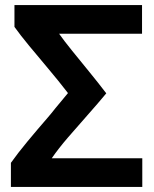

<svg xmlns="http://www.w3.org/2000/svg" viewBox="-20 -725 609 757"><path d="M399 -357Q367 -399 331 -443Q295 -487 263.5 -526Q232 -565 213 -592H540V-705H37V-619Q59 -588 94.5 -545Q130 -502 170.5 -454Q211 -406 248 -358L199 -299Q191 -289 183 -279Q175 -269 167 -260Q127 -214 88.5 -167.5Q50 -121 23 -83V12H541V-101H184Q211 -140 248 -183Q285 -226 325 -271Q365 -316 399 -357Z"/></svg>

Font: Repo DemiBold
Style: Regular
Weight: 600
Designer: Stefan Peev
Foundry: Context Ltd
Version: Version 1.502